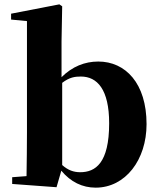

<svg xmlns="http://www.w3.org/2000/svg" viewBox="-20 -846 729 883"><path d="M420 17C557 17 654 -111 654 -275C654 -463 557 -563 432 -563C370 -563 312 -540 263 -491V-656L266 -817L253 -826L31 -783V-756L104 -749V-238C104 -181 103 -95 102 -36L36 -31V0L240 15L262 -61C305 -9 359 17 420 17ZM266 -465C300 -491 325 -494 352 -494C427 -494 482 -435 482 -279C482 -96 419 -54 349 -54C319 -54 293 -63 266 -87Z"/></svg>

Font: Source Han Serif KR Heavy
Style: Regular
Weight: 900
Designer: Ryoko NISHIZUKA 西塚涼子 (kana & ideographs); Frank Grießhammer (Latin, Greek & Cyrillic); Wenlong ZHANG 张文龙 (bopomofo); San
Foundry: Adobe
Version: Version 2.001;hotconv 1.1.0;makeotfexe 2.6.0